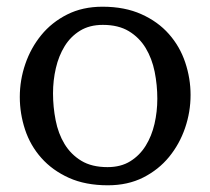

<svg xmlns="http://www.w3.org/2000/svg" viewBox="-20 -550 633 578"><path d="M303.7 -46.9Q343.8 -46.9 372.1 -64.5Q400.4 -82 418.5 -111.1Q436.5 -140.1 445.1 -177Q453.6 -213.9 453.6 -252.9Q453.6 -293.9 445.6 -334Q437.5 -374 418.5 -405.5Q399.4 -437 367.9 -456.1Q336.4 -475.1 289.6 -475.1Q249.5 -475.1 220.9 -457.5Q192.4 -439.9 174.6 -410.9Q156.7 -381.8 148.2 -345Q139.6 -308.1 139.6 -269Q139.6 -228 147.5 -188Q155.3 -147.9 174.3 -116.5Q193.4 -85 224.9 -65.9Q256.3 -46.9 303.7 -46.9ZM288.6 -529.8Q355.5 -529.8 405.5 -507.3Q455.6 -484.9 488.5 -447.5Q521.5 -410.2 537.6 -362.1Q553.7 -314 553.7 -264.2Q553.7 -212.9 537.1 -164.6Q520.5 -116.2 489 -77.6Q457.5 -39.1 411.1 -15.6Q364.7 7.8 304.7 7.8Q237.3 7.8 187.5 -14.6Q137.7 -37.1 104.5 -74.5Q71.3 -111.8 55.4 -159.9Q39.6 -208 39.6 -257.8Q39.6 -309.1 56.2 -357.4Q72.8 -405.8 104.2 -444.3Q135.7 -482.9 182.1 -506.3Q228.5 -529.8 288.6 -529.8Z"/></svg>

Font: Brawler
Style: Regular
Weight: 400
Version: Version 1.000